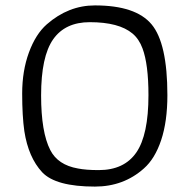

<svg xmlns="http://www.w3.org/2000/svg" viewBox="-20 -681 701 710"><path d="M331 -661Q482 -661 540.5 -591Q599 -521 599 -329Q599 -232 576 -163Q553 -94 512 -58Q437 9 331 9Q186 9 136 -44Q85 -99 70 -196Q62 -252 62 -335.5Q62 -419 87 -487Q112 -555 153 -591Q233 -661 331 -661ZM312 -599Q221 -599 176.5 -535.5Q132 -472 132 -328Q132 -192 166 -126Q194 -71 268 -58Q298 -52 345 -52Q439 -52 484 -117Q529 -182 529 -329Q529 -443 507 -502Q494 -537 470 -557Q420 -599 312 -599Z"/></svg>

Font: Gafata
Style: Regular
Weight: 400
Designer: Lautaro Hourcade
Foundry: Lautaro Hourcade
Version: Version 4.002; ttfautohint (v0.94.20-1c74) -l 7 -r 28 -G 0 -